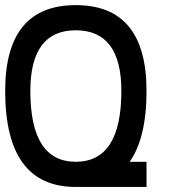

<svg xmlns="http://www.w3.org/2000/svg" viewBox="-40 -740 700 760"><path d="M-19.5 -379.9Q-19.5 -719.7 259.8 -719.7Q540 -719.7 540 -379.9Q540 0 259.8 0Q-19.5 0 -19.5 -379.9ZM80.1 -379.9Q80.1 -99.6 259.8 -99.6Q440.4 -99.6 440.4 -379.9Q440.4 -620.1 259.8 -620.1Q80.1 -620.1 80.1 -379.9ZM540 0Q469.7 0 259.8 0Q259.8 -25.4 259.8 -99.6Q330.1 -99.6 540 -99.6Q540 -75.2 540 0Z"/></svg>

Font: Encounter VC
Style: Regular
Weight: 400
Designer: Silver Alicorn
Version: Version 1.0